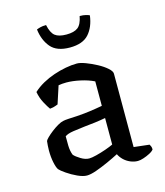

<svg xmlns="http://www.w3.org/2000/svg" viewBox="-107 -787 751 873"><g transform="rotate(-15 268.5 -350.5)"><path d="M194.9 4Q176.6 4 150.9 -7.8Q125.3 -19.6 103.5 -34.7Q81.7 -49.7 74.5 -58.2Q67.3 -68.2 61.9 -94Q56.5 -119.8 56.5 -151.2Q56.5 -163.2 57.4 -173.8Q58.3 -184.5 59.3 -194.5Q60.8 -199.2 71.2 -209.6Q81.6 -220 97 -231.9Q112.4 -243.8 127.9 -252.8Q143.4 -261.8 154.4 -263.8Q162.3 -265.8 179.7 -266.8Q197 -267.8 219 -268.8Q233 -269.8 248.5 -271.2Q264 -272.5 279.9 -274.8Q295.9 -277.1 311.5 -279.5Q327.1 -281.9 341.4 -284.6V-399.8Q314.4 -413.2 278.2 -421.1Q242 -429 213 -429Q202.9 -429 193.3 -428.2Q183.7 -427.3 175.7 -425.9L148.6 -342.8Q144.6 -341.8 136.2 -338.3Q127.9 -334.8 110.7 -333Q101.9 -345 88.8 -369.1Q75.7 -393.3 70.5 -422.3Q90.5 -440.8 116.5 -455.4Q142.6 -469.9 171.4 -479.7Q200.2 -489.5 228.5 -494.7Q256.9 -500 281.2 -500Q296.7 -500 321.9 -490.6Q347.1 -481.1 372.7 -467.4Q398.2 -453.7 415.4 -438.5Q432.5 -423.3 432.5 -411.8V-66.2L505.5 -57.9Q507.5 -55.1 510.3 -48.9Q513 -42.6 513 -33.7Q507.3 -25.4 492.7 -17.9Q478.2 -10.3 462.5 -5.2Q446.8 0 435.5 0Q418 0 400.5 -7.4Q382.9 -14.9 370 -27.5Q357.2 -40.2 350.4 -54.6Q326.5 -42.2 296.3 -28.5Q266.1 -14.9 239 -5.4Q212 4 194.9 4ZM224.9 -68.3Q236.5 -68.3 258.8 -73.9Q281.1 -79.5 304.4 -87.6Q327.7 -95.8 341.4 -102.5V-227.3Q317.6 -222.8 291.8 -219.5Q266 -216.2 241.9 -214Q213.8 -211 186.7 -206.8Q159.5 -202.7 147 -193.4Q146.5 -174.7 147.3 -148.9Q148.1 -123.1 155.8 -104.2Q165.1 -93.5 185.8 -80.9Q206.4 -68.3 224.9 -68.3ZM270.5 -578.2Q209.1 -578.2 180.9 -611.4Q152.8 -644.6 146.5 -696.2Q152.8 -699.2 164.5 -702.2Q176.2 -705.2 191.5 -705.2Q199.5 -667 217 -653.2Q234.5 -639.4 270.5 -639.4Q306.5 -639.4 324.5 -653.2Q342.5 -667 349.7 -705.2Q366.4 -705.2 378.3 -702.2Q390.2 -699.2 395.5 -696.2Q388.5 -642.3 359.9 -610.3Q331.4 -578.2 270.5 -578.2Z"/></g></svg>

Font: Texturina Medium
Style: Regular
Weight: 500
Designer: Guillermo Torres Carreño
Foundry: Omnibus-Type
Version: Version 1.003